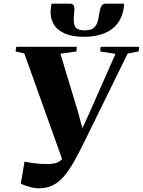

<svg xmlns="http://www.w3.org/2000/svg" viewBox="-20 -994 767 1030"><path d="M189 16Q162 16 134.8 7.5Q107.5 -1 91.5 -8.5L111.5 -127Q131 -122.5 153 -119.5Q175 -116.5 194.8 -115.2Q214.5 -114 227 -114Q250 -114 267.8 -116.8Q285.5 -119.5 299 -128.5Q312.5 -137.5 324.8 -155.5Q337 -173.5 349.5 -204.5L325 -107.5L110.5 -707L63.5 -718L67 -743H392L390 -718L304 -706L398 -395L433 -266L386.5 -228.5L459.5 -388L599.5 -705L517.5 -718L520 -743H727L723.5 -718L665 -707L437 -242.5Q405.5 -177.5 378.2 -129Q351 -80.5 323.2 -48.2Q295.5 -16 263.2 0Q231 16 189 16ZM354.5 -974.5Q373 -974.5 376.8 -960.2Q380.5 -946 378 -924Q377.5 -919 377 -913Q376.5 -907 376 -902Q373 -866 384.8 -848.5Q396.5 -831 433.5 -831Q463 -831 478.8 -841.5Q494.5 -852 501.8 -872.2Q509 -892.5 512.5 -921Q515.5 -943.5 522.8 -959Q530 -974.5 548 -974.5H644.5Q645 -968.5 644.8 -962.2Q644.5 -956 643.5 -950Q637 -903 611 -868.5Q585 -834 539.5 -815.2Q494 -796.5 430 -796.5Q367 -796.5 326.2 -814.8Q285.5 -833 266.8 -866.5Q248 -900 252 -945Q253 -952.5 254 -959.8Q255 -967 257 -974.5Z"/></svg>

Font: Merriweather 120pt Black
Style: Italic
Weight: 900
Italic angle: -7.8°
Version: Version 2.101